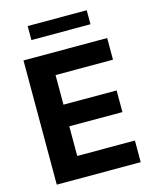

<svg xmlns="http://www.w3.org/2000/svg" viewBox="-132 -997 876 1086"><g transform="rotate(-15 306.5 -454.5)"><path d="M482.2 -909.1H136.4V-827.1H482.2ZM63.2 0H554.7V-126.8H217V-300.4H528.1V-427.2H217V-600.5H553.3V-727.3H63.2Z"/></g></svg>

Font: TID UI
Style: Bold
Weight: 700
Designer: The TID Project Authors
Foundry: Bakken & Bæck
Version: Version 1.001;hotconv 1.0.109;makeotfexe 2.5.65596